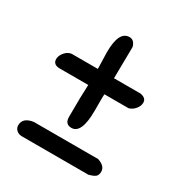

<svg xmlns="http://www.w3.org/2000/svg" viewBox="-140 -563 754 791"><g transform="rotate(30 237.5 -168.0)"><path d="M204 -277V-285L202 -355Q202 -456 252 -456Q275 -456 283 -427L281 -277H407Q436 -272 436 -250Q436 -234 424 -219.5Q412 -205 395 -200H280Q279 -193 279 -177Q279 -177 279 -129Q279 -126 279 -122Q279 -12 231 -12Q200 -12 200 -47Q200 -149 203 -200H68Q35 -200 35 -227Q35 -243 48.5 -259Q62 -275 80 -277ZM73 120Q56 120 46 110.5Q36 101 36 88Q36 51 85 44H391Q428 56 428 83Q428 99 419.5 106.5Q411 114 388 120Z"/></g></svg>

Font: Patrick Hand
Style: Regular
Weight: 400
Designer: Patrick Wagesreiter
Foundry: Patrick Wagesreiter
Version: Version 1.003;PS 001.003;hotconv 1.0.70;makeotf.lib2.5.58329